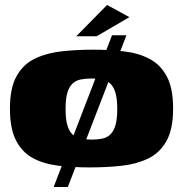

<svg xmlns="http://www.w3.org/2000/svg" viewBox="-20 -667 737 773"><path d="M20 -230Q20 -313 47 -361Q74 -409 121.5 -431.5Q169 -454 229.5 -460.5Q290 -467 356 -467Q423 -467 481 -460Q539 -453 583 -429.5Q627 -406 652 -358.5Q677 -311 677 -230Q677 -147 650 -99Q623 -51 576 -28.5Q529 -6 468.5 0.5Q408 7 341 7Q273 7 214.5 0Q156 -7 112.5 -30.5Q69 -54 44.5 -101.5Q20 -149 20 -230ZM452 -228Q452 -269 445 -293Q438 -317 424.5 -330Q411 -343 392 -347Q373 -351 349 -351Q324 -351 304.5 -347Q285 -343 271.5 -330Q258 -317 251 -293Q244 -269 244 -228Q244 -188 251 -163.5Q258 -139 271.5 -126Q285 -113 304.5 -109Q324 -105 349 -105Q373 -105 392 -109Q411 -113 424.5 -126Q438 -139 445 -163.5Q452 -188 452 -228ZM196 86 431 -525H489L253 86ZM287 -521 411 -647 501 -598 369 -521Z"/></svg>

Font: Genos Thin Black
Style: Regular
Weight: 900
Version: Version 1.010